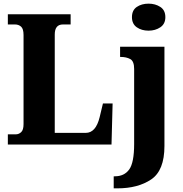

<svg xmlns="http://www.w3.org/2000/svg" viewBox="-20 -792 1005 1052"><path d="M23 0H591L597 -225H544L526 -150Q505 -64 450 -64H280V-603Q280 -658 325 -658H367V-714H23V-658H62Q82 -658 95.5 -646Q109 -634 109 -600V-112Q109 -80 96 -68Q83 -56 67 -56H23ZM794 -624Q831 -624 858.5 -642.5Q886 -661 886 -698Q886 -736 858.5 -754Q831 -772 794 -772Q756 -772 729.5 -754Q703 -736 703 -698Q703 -661 729.5 -642.5Q756 -624 794 -624ZM603 240H623Q736 240 808.5 191Q881 142 881 8V-536H638V-480H642Q672 -480 693.5 -468.5Q715 -457 715 -414V-3Q715 99 688 136.5Q661 174 609 174H603Z"/></svg>

Font: Noto Serif SemiCondensed Extra
Style: Regular
Weight: 800
Width: 4
Designer: Monotype Design Team
Foundry: Monotype Imaging Inc.
Version: Version 1.002